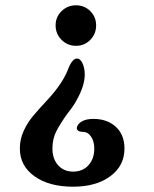

<svg xmlns="http://www.w3.org/2000/svg" viewBox="-20 -566 582 725"><path d="M55 -5Q55 -41 69.5 -72Q84 -103 103.5 -126.5Q123 -150 162 -192Q218 -253 238 -307Q253 -345 271 -345Q283 -345 291.5 -327Q300 -309 300 -284Q300 -243 270 -189Q258 -166 236 -139Q208 -100 193 -71Q178 -42 178 -5Q178 34 199.5 58Q221 82 256 82Q292 82 314 58Q336 34 336 -5Q336 -32 324 -50Q312 -68 293 -68Q282 -68 276 -72Q270 -76 270 -82Q270 -86 273 -92Q279 -103 294 -110Q309 -117 333 -117Q385 -117 417.5 -87Q450 -57 450 -5Q450 60 396.5 99.5Q343 139 256 139Q165 139 110 99.5Q55 60 55 -5ZM267 -546Q299 -546 321 -524Q343 -502 343 -470Q343 -438 321 -415.5Q299 -393 267 -393Q235 -393 212.5 -415.5Q190 -438 190 -470Q190 -502 212.5 -524Q235 -546 267 -546Z"/></svg>

Font: Raigarh Medium
Style: Regular
Weight: 500
Designer: jaikishan Patel
Foundry: MagicType
Version: Version 1.000